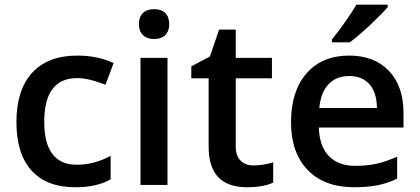

<svg xmlns="http://www.w3.org/2000/svg" viewBox="-20 -786 1783 816"><path d="M299.8 9.8Q177.7 9.8 113.8 -61.5Q49.8 -132.8 49.8 -267.1Q49.8 -403.8 116.7 -476.8Q183.6 -549.8 309.1 -549.8Q394 -549.8 462.9 -518.1L428.2 -425.8Q356.4 -454.1 308.1 -454.1Q168 -454.1 168 -268.1Q168 -177.7 202.6 -131.8Q237.3 -85.9 305.2 -85.9Q381.8 -85.9 450.2 -124V-23.9Q392.6 9.8 299.8 9.8Z M691.9 -540V0H577.1V-540ZM570.3 -683.1Q570.3 -713.9 587.2 -730.5Q604 -747.1 635.3 -747.1Q665.5 -747.1 682.4 -730.5Q699.2 -713.9 699.2 -683.1Q699.2 -653.8 682.4 -637Q665.5 -620.1 635.3 -620.1Q604.5 -620.1 587.4 -637Q570.3 -653.8 570.3 -683.1Z M1057.1 -83Q1099.1 -83 1141.1 -96.2V-9.8Q1097.2 9.8 1029.8 9.8Q866.7 9.8 866.7 -162.1V-453.1H793V-503.9L872.1 -545.9L911.1 -660.2H981.9V-540H1135.7V-453.1H981.9V-164.1Q981.9 -124 1002.2 -103.5Q1022.5 -83 1057.1 -83Z M1484.9 9.8Q1358.9 9.8 1287.6 -63.5Q1216.8 -137.2 1216.8 -266.1Q1216.8 -398.4 1282.7 -474.1Q1348.6 -549.8 1463.9 -549.8Q1570.8 -549.8 1632.8 -484.9Q1694.8 -419.9 1694.8 -306.2V-244.1H1335Q1337.4 -165 1377.4 -123Q1417.5 -81.1 1490.2 -81.1Q1538.1 -81.1 1579.1 -89.8Q1622.1 -99.6 1668 -120.1V-26.9Q1626.5 -6.8 1583.7 1.5Q1541 9.8 1484.9 9.8ZM1463.9 -462.9Q1409.2 -462.9 1376.2 -428Q1343.3 -393.1 1336.9 -327.1H1582Q1581.1 -393.6 1550 -428.2Q1519 -462.9 1463.9 -462.9ZM1466.8 -606H1390.6V-618.2Q1418.5 -652.3 1447.8 -694.3Q1477.5 -736.3 1494.6 -766.1H1627.9V-755.9Q1604.5 -728.5 1551.8 -678.7Q1500 -630.4 1466.8 -606Z"/></svg>

Font: Open Sans
Style: SemiBold
Weight: 600
Foundry: Ascender Corporation
Version: Version 1.10